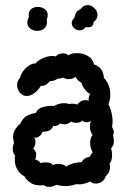

<svg xmlns="http://www.w3.org/2000/svg" viewBox="-20 -747 527 752"><path d="M47 -413Q47 -431 59 -443Q62 -458 73 -471.5Q84 -485 97.5 -492.5Q111 -500 119 -498Q126 -509 147 -518.5Q168 -528 186 -528Q190 -528 198 -526Q209 -538 227 -538Q241 -538 247 -530Q260 -539 281 -539Q306 -539 325.5 -527Q345 -515 348 -495Q366 -489 375.5 -476.5Q385 -464 387 -442Q400 -429 406 -411.5Q412 -394 412 -376Q412 -353 404 -339Q411 -329 416 -309Q421 -289 421 -270Q421 -262 419 -250Q426 -235 426 -230Q426 -227 423 -216Q424 -212 425 -206.5Q426 -201 426 -193Q426 -178 415 -166Q419 -155 419 -139Q419 -118 409 -105Q411 -101 411 -92Q411 -71 394 -57Q390 -43 379 -35.5Q368 -28 355 -28Q342 -28 334 -36Q308 -25 292 -25Q284 -25 280 -26Q254 -18 236 -18Q223 -18 200 -23Q186 -15 173 -15Q161 -15 151 -22Q146 -21 136 -21Q97 -21 76 -56Q38 -78 38 -122Q38 -133 39 -139Q30 -145 30 -164Q30 -177 35 -187Q31 -205 31 -210Q31 -239 59 -262Q70 -285 84.5 -293Q99 -301 121 -305Q127 -322 149 -328Q171 -334 192 -332Q198 -336 209 -339.5Q220 -343 231 -343Q243 -343 252 -339Q254 -341 262 -341Q268 -341 274 -340Q280 -339 282 -337Q296 -355 315 -355Q321 -355 327 -352V-355Q327 -372 334 -379Q324 -382 312.5 -396.5Q301 -411 299 -423Q283 -430 277 -446Q265 -437 249 -437Q238 -437 228 -443Q211 -438 206 -439Q192 -429 175 -429Q160 -409 140 -411Q131 -395 115.5 -383Q100 -371 84 -371Q66 -371 55 -388Q47 -401 47 -413ZM122 -142Q122 -134 118 -122Q122 -122 129.5 -117.5Q137 -113 138 -108Q146 -111 158 -111Q180 -111 187 -101Q198 -105 210 -105Q229 -105 240 -94Q248 -102 266.5 -107Q285 -112 300 -112Q309 -130 332 -133Q334 -140 343 -151Q339 -157 336 -167Q333 -177 333 -187Q333 -208 343 -218Q332 -232 332 -251Q332 -264 336 -273Q328 -268 318 -268Q309 -268 303 -275Q294 -266 278 -266Q268 -266 258 -271Q247 -260 231 -260Q226 -260 216 -264Q201 -249 189 -255Q183 -241 173.5 -236Q164 -231 147 -231Q143 -220 133.5 -213Q124 -206 114 -208Q119 -201 119 -192Q119 -177 110 -165Q122 -153 122 -142ZM292 -628Q280 -628 270.5 -636.5Q261 -645 261 -656Q261 -668 273 -680Q274 -701 295 -711Q307 -727 323 -727Q338 -727 350 -715Q362 -703 362 -688Q362 -672 346 -660Q347 -650 340.5 -645Q334 -640 324 -640L316 -641Q306 -628 292 -628ZM87 -658Q87 -644 99 -635Q111 -626 126 -626Q142 -626 153 -635Q164 -644 164 -662Q164 -668 163 -671Q167 -679 167 -688Q167 -703 155 -711.5Q143 -720 128 -720Q111 -720 100.5 -710Q90 -700 93 -680Q87 -668 87 -658Z"/></svg>

Font: Pangolin
Style: Regular
Weight: 400
Designer: Kevin Burke
Foundry: Google, Inc.
Version: Version 1.101